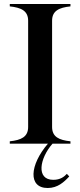

<svg xmlns="http://www.w3.org/2000/svg" viewBox="-20 -720 402 962"><path d="M29 -12V0H220C128 107 120 222 219 222C269 222 301 192 327 164L315 151C302 165 283 181 247 181C160 181 178 74 243 0H333V-12C276 -18 241 -34 241 -84V-616C241 -666 276 -682 333 -688V-700H29V-688C86 -682 121 -666 121 -616V-84C121 -34 86 -18 29 -12Z"/></svg>

Font: Sprat Condensed Medium
Style: Regular
Weight: 500
Width: 3
Designer: Ethan Nakache
Foundry: Collletttivo
Version: Version 2.000;Glyphs 3.2 (3217)